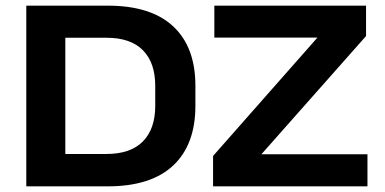

<svg xmlns="http://www.w3.org/2000/svg" viewBox="-20 -659 1360 679"><path d="M173 0V-114.5H356.5Q442 -114.5 485.5 -159Q529 -203.5 529 -284.5V-355.5Q529 -437 485.5 -481.2Q442 -525.5 356.5 -525.5H172V-639H361Q514 -639 592.5 -565.8Q671 -492.5 671 -356V-284.5Q671 -147.5 592.5 -73.8Q514 0 361 0ZM73 0V-639H211V0ZM1279.5 -113.5V0H733.5V-107.5L1102.5 -526H738V-639H1274.5V-531.5L904.5 -113.5Z"/></svg>

Font: AnekLatin_SemiExpandedSemiBold
Style: Regular
Weight: 600
Width: 6
Designer: Yesha Goshar
Foundry: Ek Type
Version: Version 1.003